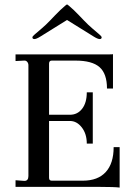

<svg xmlns="http://www.w3.org/2000/svg" viewBox="-20 -842 603 865"><path d="M438 -674Q438 -666 429 -666Q420 -666 401 -678L282 -752L163 -678Q144 -666 135 -666Q126 -666 126 -674Q126 -678 136.5 -687Q147 -696 167.5 -713.5Q188 -731 205 -749L228 -773L252 -797Q279 -822 282 -822Q285 -822 312 -797L336 -773L359 -749Q376 -731 396.5 -713.5Q417 -696 427.5 -687Q438 -678 438 -674ZM50 0V-30L90 -27Q108 -27 108 -49V-548Q108 -557 102.5 -563.5Q97 -570 88 -569L50 -567V-597H472Q486 -597 489 -598V-443H462Q462 -510 428.5 -539.5Q395 -569 320 -569H213Q201 -569 201 -555V-325H295Q329 -325 350 -352Q371 -379 371 -426H398V-195H371Q371 -239 348.5 -268Q326 -297 295 -297H201V-41Q201 -28 213 -28H353Q421 -28 456.5 -67Q492 -106 492 -179H519V3Q496 0 431 0Z"/></svg>

Font: Unna
Style: Regular
Weight: 400
Designer: Jorge de Buen U.
Foundry: Omnibus-Type
Version: Version 2.006;PS 002.006;hotconv 1.0.70;makeotf.lib2.5.58329